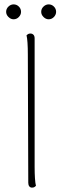

<svg xmlns="http://www.w3.org/2000/svg" viewBox="-20 -848 285 876"><path d="M126 8Q118 8 113.5 2Q109 -4 109 -14L107 -600Q107 -630 105.5 -652.5Q104 -675 101 -687Q104 -690 108 -692.5Q112 -695 119 -695Q127 -695 132.5 -689.5Q138 -684 138 -673V-87Q138 -57 139.5 -34.5Q141 -12 144 0Q141 3 137 5.5Q133 8 126 8ZM42 -760Q29 -760 18.5 -770.5Q8 -781 8 -794Q8 -808 18.5 -818Q29 -828 42 -828Q56 -828 66 -818Q76 -808 76 -794Q76 -781 66 -770.5Q56 -760 42 -760ZM202 -760Q189 -760 178.5 -770.5Q168 -781 168 -794Q168 -808 178.5 -818Q189 -828 202 -828Q216 -828 226 -818Q236 -808 236 -794Q236 -781 226 -770.5Q216 -760 202 -760Z"/></svg>

Font: Arima Thin Thin
Style: Regular
Weight: 250
Version: Version 1.100